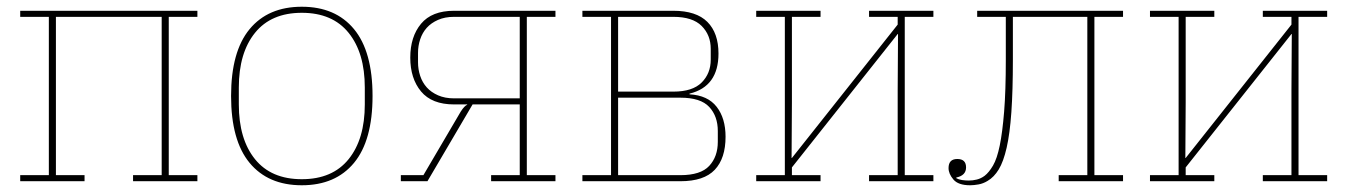

<svg xmlns="http://www.w3.org/2000/svg" viewBox="-20 -538 4000 570"><path d="M40 -18H125V-488H40V-506H566V-488H481V-18H566V0H375V-18H460V-488H146V-18H231V0H40Z M876 -6Q967 -6 1015 -65.5Q1063 -125 1063 -228V-278Q1063 -381 1015 -440.5Q967 -500 876 -500Q785 -500 737 -440.5Q689 -381 689 -278V-228Q689 -125 737 -65.5Q785 -6 876 -6ZM876 12Q776 12 721 -54.5Q666 -121 666 -253Q666 -385 721 -451.5Q776 -518 876 -518Q976 -518 1031 -451.5Q1086 -385 1086 -253Q1086 -121 1031 -54.5Q976 12 876 12Z M1170 -18H1237L1348 -207Q1359 -224 1367 -227V-228H1328Q1262 -228 1230 -266.5Q1198 -305 1198 -367Q1198 -429 1230 -467.5Q1262 -506 1328 -506H1629V-488H1544V-18H1629V0H1438V-18H1523V-228H1383L1249 0H1170ZM1523 -246V-488H1328Q1301 -488 1280.5 -479Q1260 -470 1247 -455.5Q1234 -441 1227.5 -421.5Q1221 -402 1221 -381V-353Q1221 -332 1227.5 -312.5Q1234 -293 1247 -278.5Q1260 -264 1280.5 -255Q1301 -246 1328 -246Z M1709 -18H1794V-488H1709V-506H1979Q2047 -506 2080 -473Q2113 -440 2113 -379Q2113 -281 2027 -260V-258Q2081 -255 2107.5 -221Q2134 -187 2134 -132Q2134 -68 2102 -34Q2070 0 2000 0H1709ZM2000 -18Q2060 -18 2085.5 -45.5Q2111 -73 2111 -117V-149Q2111 -193 2085.5 -220.5Q2060 -248 2000 -248H1815V-18ZM1979 -266Q2036 -266 2063 -293Q2090 -320 2090 -361V-393Q2090 -434 2063 -461Q2036 -488 1979 -488H1815V-266Z M2225 -18H2310V-488H2225V-506H2416V-488H2331V-235L2330 -69H2331L2645 -465V-488H2560V-506H2751V-488H2666V-18H2751V0H2560V-18H2645V-271L2646 -437H2645L2331 -41V-18H2416V0H2225Z M2860 12Q2825 12 2810.5 -5Q2796 -22 2796 -39Q2796 -66 2822 -66Q2848 -66 2848 -41Q2848 -17 2819 -11V-9Q2826 -5 2836 -3.5Q2846 -2 2856 -2Q2868 -2 2880 -5Q2892 -8 2903 -16Q2916 -26 2928 -46.5Q2940 -67 2948 -106Q2956 -145 2961 -206.5Q2966 -268 2966 -361V-488H2881V-506H3314V-488H3229V-18H3314V0H3123V-18H3208V-488H2987V-361Q2987 -269 2982.5 -205Q2978 -141 2968.5 -99.5Q2959 -58 2945 -35Q2931 -12 2912 -1Q2899 7 2885 9.5Q2871 12 2860 12Z M3394 -18H3479V-488H3394V-506H3585V-488H3500V-235L3499 -69H3500L3814 -465V-488H3729V-506H3920V-488H3835V-18H3920V0H3729V-18H3814V-271L3815 -437H3814L3500 -41V-18H3585V0H3394Z"/></svg>

Font: IBM Plex Serif Thin
Style: Regular
Weight: 100
Designer: Mike Abbink, Paul van der Laan, Pieter van Rosmalen
Foundry: Bold Monday
Version: Version 3.001